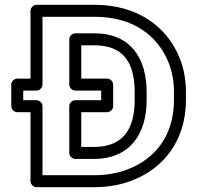

<svg xmlns="http://www.w3.org/2000/svg" viewBox="-20 -756 836 801"><path d="M157.3 -25V-313C157.3 -328.1 143 -338 132.3 -338H77V-378H132.3C147.4 -378 157.3 -392.3 157.3 -403V-686H373.2C537.4 -686 636.2 -606.5 681.3 -499.8C697.4 -461.5 705.7 -418.8 705.7 -371V-339C705.7 -188.8 626.3 -91.6 508.6 -47.9C467.7 -32.8 422 -25 371 -25ZM107.3 0C107.3 10.7 117.2 25 132.3 25H371C427.1 25 478.9 16.4 526 -1.1C661.3 -51.3 755.7 -168.4 755.7 -339V-371C755.7 -424.6 746.4 -474.2 727.3 -519.2C674.7 -643.9 555.6 -736 373.2 -736H132.3C121.6 -736 107.3 -726.1 107.3 -711V-428H52C41.3 -428 27 -418.1 27 -403V-313C27 -302.3 36.9 -288 52 -288H107.3ZM591.8 -372C591.8 -511.3 526.5 -617 373.2 -617H294C278.9 -617 269 -602.7 269 -592V-403C269 -387.9 283.3 -378 294 -378H402.1V-338H294C278.9 -338 269 -323.7 269 -313V-118C269 -102.9 283.3 -93 294 -93H371C524.7 -93 591.8 -199.8 591.8 -339ZM541.8 -372V-339C541.8 -215.9 492.7 -143 371 -143H319V-288H427.1C437.8 -288 452.1 -297.9 452.1 -313V-403C452.1 -413.7 442.2 -428 427.1 -428H319V-567H373.2C494.4 -567 541.8 -495.6 541.8 -372Z"/></svg>

Font: Asimov
Style: WidOu
Weight: 500
Designer: Google
Version: Version 2.000980; 2014